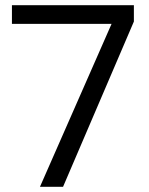

<svg xmlns="http://www.w3.org/2000/svg" viewBox="-20 -720 573 740"><path d="M134 0 410 -628H26V-700H496V-637L223 0Z"/></svg>

Font: DM Sans 20pt
Style: Regular
Weight: 400
Version: Version 4.004;gftools[0.9.30]